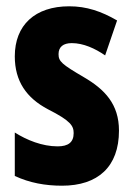

<svg xmlns="http://www.w3.org/2000/svg" viewBox="-20 -580 424 610"><path d="M358 -165C358 -249 313 -296 246 -335C176 -376 166 -385 166 -408C166 -431 181 -443 208 -443C245 -443 282 -426 314 -404L352 -515C302 -544 255 -560 200 -560C91 -560 27 -500 27 -401C27 -322 64 -269 132 -233C205 -196 214 -180 214 -157C214 -128 197 -115 163 -115C114 -115 65 -135 27 -159V-21C74 1 124 10 177 10C291 10 358 -50 358 -165Z"/></svg>

Font: Noto Sans Devanagari ExtraCondensed ExtraBold
Style: Regular
Weight: 800
Width: 2
Designer: Jelle Bosma - Monotype Design Team
Foundry: Monotype Imaging Inc.
Version: Version 2.004